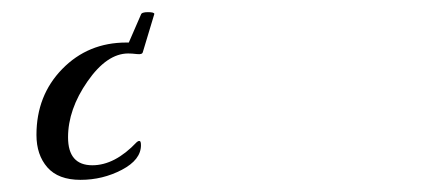

<svg xmlns="http://www.w3.org/2000/svg" viewBox="-20 -14 714 316"><path d="M215 72Q214 76 205.5 75Q197 74 191 74Q156 74 124 120Q92 166 92 212Q92 258 132 258Q169 258 205 220Q207 218 209.5 218Q212 218 212 225Q212 249 180.5 265.5Q149 282 112.5 282Q76 282 58 261.5Q40 241 40 208Q40 143 82.5 99.5Q125 56 188 56H192L212 10Q213 6 223.5 6Q234 6 234 9Z"/></svg>

Font: Playball
Style: Regular
Weight: 400
Designer: Robert E. Leuschke
Foundry: Robert E. Leuschke
Version: Version 1.001